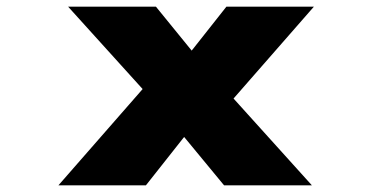

<svg xmlns="http://www.w3.org/2000/svg" viewBox="-20 -555 1109 575"><path d="M651 0 476 -212 449 -242 184 -535H447L587 -363L618 -328L914 0ZM155 0 434 -319 579 -205 417 0ZM641 -216 496 -330 658 -535H920Z"/></svg>

Font: Lexend Zetta Black
Style: Regular
Weight: 900
Designer: Bonnie Shaver-Troup, Thomas Jockin
Foundry: Lexend
Version: Version 1.007